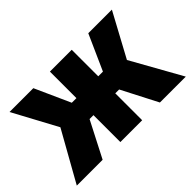

<svg xmlns="http://www.w3.org/2000/svg" viewBox="-102 -653 860 860"><g transform="rotate(-45 328.0 -223.0)"><path d="M397.5 0V-170.4H421.9L509.8 0H673.8L515.1 -283.7L399.9 -213.4L421.9 -170.4H502.9L651.9 -446.3H502.4L427.2 -278.3H397.5V-446.3H259.3V-278.3H230L154.3 -446.3H3.4L116.2 -236.8L-16.6 0H147L256.8 -213.4L142.6 -283.7L116.2 -236.8L151.9 -170.4H397.5V-278.3H259.3V0Z"/></g></svg>

Font: Roboto Flex Super Cond Bold
Style: Regular
Weight: 700
Width: 3
Designer: Berlow after Robertson
Foundry: Google
Version: Version 3.000